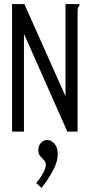

<svg xmlns="http://www.w3.org/2000/svg" viewBox="-20 -643 440 938"><path d="M39 -623H99L300 -173V-623H368V-616Q362 -610 360.5 -603Q359 -596 359 -579V0H309L97 -478V0H39ZM183 275 157 251Q177 228 190.5 203Q204 178 204 161Q204 149 194.5 139.5Q185 130 176 119Q167 108 167 92Q167 70 179.5 55.5Q192 41 211 41Q230 41 246 59Q262 77 262 110Q262 145 241.5 185.5Q221 226 183 275Z"/></svg>

Font: Inconsolata Condensed
Style: Regular
Weight: 400
Width: 3
Monospace: yes
Designer: Raph Levien, Cyreal, Brenton Simpson
Foundry: Raph Levien, Cyreal, Google
Version: Version 3.000; ttfautohint (v1.8.2.53-6de2)